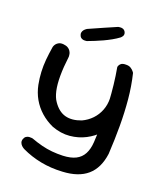

<svg xmlns="http://www.w3.org/2000/svg" viewBox="-159 -783 934 1099"><g transform="rotate(20 307.5 -233.5)"><path d="M352.6 210.9Q282.6 214.9 220.6 202.6Q158.6 190.4 104.2 164.4Q104.2 164.4 98.6 161.2Q92.9 158 86.1 151.4Q79.4 144.9 75.7 135.3Q72 125.8 76.2 113Q80.5 100.9 89.1 95.4Q97.8 89.9 106.6 89.3Q115.4 88.8 121.6 89.6Q127.8 90.5 127.8 90.5Q162.1 103.2 193.9 111.3Q225.8 119.4 257.7 122.4Q289.6 125.4 323.9 124.2Q370.9 122.2 400.9 107.2Q430.9 92.1 446.5 62.8Q462.1 33.5 464.9 -10Q468.9 -78 469.3 -137.4Q469.8 -196.9 466.9 -250.9Q464 -305 458.2 -356.6Q452.5 -408.1 443.1 -460Q443.1 -460 445.4 -467.2Q447.6 -474.5 456.5 -481.9Q465.4 -489.2 484 -489.2Q503.6 -490.2 515.6 -482.4Q527.6 -474.6 533.5 -466.7Q539.4 -458.8 539.4 -458.8Q557.4 -384.8 564.6 -307Q571.8 -229.2 571.9 -146.8Q572.1 -64.4 566.9 24.4Q555 114.1 501.9 160.1Q448.9 206.1 352.6 210.9ZM213.1 -12Q171.1 -31 138.5 -59.9Q105.9 -88.8 84.2 -126.6Q62.6 -164.5 53.6 -209.5Q46.2 -247.5 44.4 -284.2Q42.5 -321 45.9 -359.2Q49.4 -397.5 56.4 -440.5Q56.4 -440.5 58.3 -446.4Q60.2 -452.2 66 -459.8Q71.8 -467.2 82.2 -472.6Q92.8 -478 109.2 -476.6Q126.8 -474.9 137.2 -468.6Q147.8 -462.4 153.2 -453.6Q158.6 -444.9 160.5 -436.9Q162.4 -429 162.3 -423.6Q162.2 -418.2 162.2 -418.2Q154 -352.8 153.9 -300.6Q153.8 -248.4 162.1 -211.2Q170.5 -174 186 -152.2Q218 -104.8 260.6 -93.4Q303.1 -82 357.4 -102.8Q391.1 -118.5 415.4 -144.1Q439.8 -169.6 453.1 -203.6Q466.4 -237.6 465.4 -276.8L543.1 -325Q557.1 -244 542.1 -183Q527.1 -122 489.1 -78Q460.1 -46 416.8 -23.4Q373.5 -0.8 321.2 4.1Q268.9 8.9 213.1 -12ZM228.9 -539.5Q228.9 -539.5 223.9 -538.7Q219 -537.9 211.8 -538.2Q204.6 -538.6 197.4 -542.1Q190.2 -545.6 185.8 -553.6Q180 -565.4 181.9 -574.9Q183.9 -584.5 189.6 -591.1Q195.2 -597.6 200.6 -601.3Q205.9 -605 205.9 -605Q254.9 -627.4 294.6 -644.4Q334.2 -661.4 369.5 -676.9Q369.5 -676.9 374.4 -677.9Q379.4 -678.9 386.1 -678.8Q392.9 -678.8 400.2 -675.9Q407.6 -673.1 412.5 -665.1Q417.8 -656.4 417.2 -649Q416.8 -641.6 413.3 -636.5Q409.9 -631.4 406.8 -628.4Q403.6 -625.4 403.6 -625.4Q384.5 -611.2 362.4 -598.9Q340.2 -586.6 317.3 -575.9Q294.4 -565.2 271.8 -556.2Q249.2 -547.1 228.9 -539.5Z"/></g></svg>

Font: Sour Gummy Black
Style: Regular
Weight: 900
Version: Version 1.000